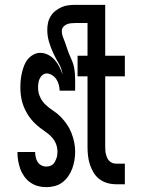

<svg xmlns="http://www.w3.org/2000/svg" viewBox="-20 -760 590 792"><path d="M171 12Q153 12 136.5 7.5Q120 3 105.5 -7Q91 -17 80.5 -31.5Q70 -46 64 -62.5Q58 -79 55 -96Q52 -113 52 -131V-133H125V-132Q125 -122 127.5 -111Q130 -100 135.5 -91.5Q141 -83 150.5 -78Q160 -73 171 -73Q178 -73 185 -75Q192 -77 197.5 -81.5Q203 -86 206.5 -92.5Q210 -99 212.5 -106Q215 -113 216 -120Q217 -127 217 -134Q217 -150 211.5 -165Q206 -180 195 -192.5Q184 -205 171 -214Q158 -223 145.5 -232.5Q133 -242 121.5 -253.5Q110 -265 100.5 -278.5Q91 -292 84 -306.5Q77 -321 72.5 -336Q68 -351 66 -367Q64 -383 64 -400Q64 -415 65.5 -430Q67 -445 70.5 -460Q74 -475 79.5 -489.5Q85 -504 94.5 -515.5Q104 -527 117.5 -534.5Q131 -542 145 -542Q163 -542 178.5 -534Q194 -526 205.5 -513Q217 -500 225 -484.5Q233 -469 238 -452Q235 -477 222.5 -498Q210 -519 199.5 -541.5Q189 -564 182 -588Q175 -612 175 -637Q175 -651 178 -665.5Q181 -680 189 -693Q197 -706 208.5 -715Q220 -724 233 -730Q246 -736 260.5 -738Q275 -740 290 -740H378V-665H290Q281 -665 272 -664Q263 -663 255 -659.5Q247 -656 241 -649Q235 -642 235 -633Q235 -619 240 -606.5Q245 -594 249.5 -581.5Q254 -569 258 -556.5Q262 -544 267.5 -531.5Q273 -519 278 -507Q283 -495 285.5 -482Q288 -469 289 -455.5Q290 -442 290 -429V-386H226Q226 -398 222.5 -410.5Q219 -423 212.5 -433Q206 -443 195 -450Q184 -457 173 -457Q166 -457 160.5 -454Q155 -451 151 -446.5Q147 -442 144 -436Q141 -430 139.5 -423.5Q138 -417 137.5 -410.5Q137 -404 137 -398Q137 -378 145.5 -359.5Q154 -341 168.5 -327.5Q183 -314 200 -303Q217 -292 231 -277.5Q245 -263 256 -247Q267 -231 274.5 -212Q282 -193 286 -173.5Q290 -154 290 -134Q290 -116 287 -98.5Q284 -81 278 -64.5Q272 -48 261.5 -33Q251 -18 237 -7.5Q223 3 205.5 7.5Q188 12 171 12ZM495 0H458Q439 0 421 -5.5Q403 -11 389 -22Q375 -33 365.5 -49Q356 -65 350.5 -82.5Q345 -100 343 -118Q341 -136 341 -155V-445H300V-530H341V-740H414V-530H495V-445H414V-155Q414 -147 414.5 -139.5Q415 -132 417 -124Q419 -116 422 -109Q425 -102 430.5 -96.5Q436 -91 443 -88Q450 -85 458 -85H495Z"/></svg>

Font: Lode Dark Term
Style: Bold
Weight: 700
Monospace: yes
Designer: Belleve Invis
Foundry: Belleve Invis
Version: Version 29.2.0